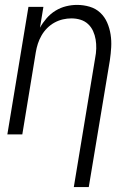

<svg xmlns="http://www.w3.org/2000/svg" viewBox="-20 -548 540 783"><path d="M281 215 368 -311Q372 -331 372.5 -350Q373 -369 370 -387Q367 -405 359.5 -421.5Q352 -438 339 -450Q326 -462 308.5 -467.5Q291 -473 271 -473Q254 -473 236.5 -469Q219 -465 202.5 -456Q186 -447 172.5 -433.5Q159 -420 149.5 -403.5Q140 -387 134.5 -370Q129 -353 126 -335L71 0H10L96 -520H157L143 -435Q154 -455 170 -473.5Q186 -492 206.5 -504.5Q227 -517 249.5 -522.5Q272 -528 294 -528Q321 -528 346 -520.5Q371 -513 389 -496Q407 -479 417 -456Q427 -433 431 -407.5Q435 -382 433.5 -355.5Q432 -329 428 -302L342 215Z"/></svg>

Font: Iosevka Term Curly Lt Obl
Style: Regular
Weight: 300
Italic angle: -9°
Designer: Belleve Invis
Foundry: Belleve Invis
Version: Version 32.3.0